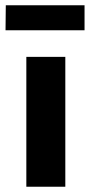

<svg xmlns="http://www.w3.org/2000/svg" viewBox="-20 -709 341 729"><path d="M1 -594 2 -689H301V-594ZM80 0V-493H228V0Z"/></svg>

Font: Taylor Sans Bold LRS
Style: Bold
Weight: 700
Italic angle: -8°
Designer: Natanael Gama
Version: Version 1.001 September 8, 2015